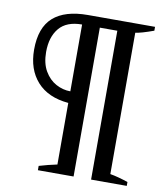

<svg xmlns="http://www.w3.org/2000/svg" viewBox="-80 -766 712 832"><g transform="rotate(10 276.0 -350.0)"><path d="M143 -19Q183 -31 222 -39V-310Q132 -318 84 -371.5Q36 -425 36 -512Q36 -609 87.5 -654.5Q139 -700 240 -700H535V-683Q480 -663 455 -660V-38Q490 -32 534 -17V0H377V-655H300V0H143ZM222 -655Q154 -655 121.5 -616Q89 -577 89 -511Q89 -461 108.5 -427.5Q128 -394 158.5 -377.5Q189 -361 222 -361Z"/></g></svg>

Font: Trirong
Style: Bold
Weight: 700
Designer: Katatrad Team
Foundry: CadsonDemak
Version: Version 1.001